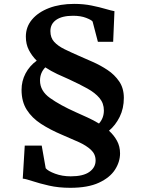

<svg xmlns="http://www.w3.org/2000/svg" viewBox="-20 -842 722 962"><path d="M189 -112.5 209 1Q220.5 15 256 28.2Q291.5 41.5 334.5 41.5Q397 41.5 428 19.2Q459 -3 459 -38Q459 -69.5 435.8 -91.2Q412.5 -113 373.8 -130.5Q335 -148 290 -167Q231 -192 185.5 -221.5Q140 -251 114 -292Q88 -333 88 -392Q88 -436 108 -474Q128 -512 164 -538Q140 -561.5 124.8 -591Q109.5 -620.5 109.5 -658.5Q109.5 -707.5 140.5 -744.2Q171.5 -781 226 -801.8Q280.5 -822.5 351.5 -822.5Q399 -822.5 439.2 -814.2Q479.5 -806 509 -797.2Q538.5 -788.5 553.5 -786L547 -632.5H470.5L444 -734Q438.5 -742 411.5 -752.5Q384.5 -763 346 -763Q291.5 -763 262 -742.8Q232.5 -722.5 232.5 -686Q232.5 -653 251.5 -632.2Q270.5 -611.5 303.2 -595.5Q336 -579.5 376 -562Q406.5 -548.5 444.8 -531.8Q483 -515 518.5 -491.5Q554 -468 577.2 -434Q600.5 -400 600.5 -351.5Q600.5 -298.5 579.5 -256.2Q558.5 -214 526 -187Q551 -164.5 566.2 -136.5Q581.5 -108.5 581.5 -73.5Q581.5 -31 556 8.5Q530.5 48 475.5 73.5Q420.5 99 332 99Q273.5 99 225.5 88Q177.5 77 143.8 65.8Q110 54.5 94 53L104 -112.5ZM359.5 -280Q388.5 -267 418.2 -253.5Q448 -240 476 -223Q500.5 -250.5 500.5 -288.5Q500.5 -324.5 478.5 -350.8Q456.5 -377 417.2 -398.8Q378 -420.5 326 -444.5Q298 -456.5 267 -471Q236 -485.5 207 -504.5Q180.5 -477.5 180.5 -438.5Q180.5 -386.5 230.8 -350.8Q281 -315 359.5 -280Z"/></svg>

Font: Merriweather Text Regular
Style: Bold
Weight: 700
Designer: Eben Sorkin
Foundry: Eben Sorkin
Version: Version 2.100; ttfautohint (v1.7.19-72a1) -l 8 -r 50 -G 200 